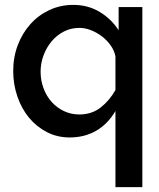

<svg xmlns="http://www.w3.org/2000/svg" viewBox="-20 -552 652 785"><path d="M265 10Q214 10 171.5 -12Q129 -34 98.5 -71Q68 -108 51 -157.5Q34 -207 34 -262Q34 -318 52.5 -367Q71 -416 104 -453Q137 -490 182 -511Q227 -532 280 -532Q340 -532 388 -503Q436 -474 465 -428V-523H562V213H452V-98Q420 -44 372.5 -17Q325 10 265 10ZM305 -84Q355 -84 391.5 -112.5Q428 -141 452 -184V-322Q447 -346 432 -367Q417 -388 396.5 -403.5Q376 -419 352 -428.5Q328 -438 305 -438Q270 -438 241 -423Q212 -408 191 -383Q170 -358 158 -325.5Q146 -293 146 -259Q146 -223 158 -191Q170 -159 191 -135.5Q212 -112 241 -98Q270 -84 305 -84Z"/></svg>

Font: IngvarSans
Style: Regular
Weight: 600
Version: Version 3.000